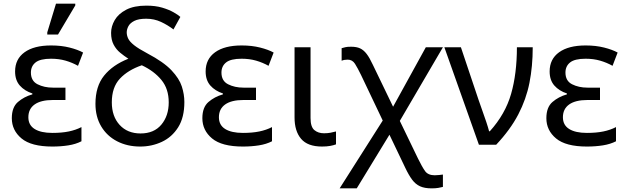

<svg xmlns="http://www.w3.org/2000/svg" viewBox="-20 -796 3450 1056"><path d="M268 10Q152 10 98.5 -34.5Q45 -79 45 -146Q45 -206 78.5 -235Q112 -264 158 -277V-282Q115 -296 89 -325.5Q63 -355 63 -403Q63 -471 115 -508.5Q167 -546 261 -546Q317 -546 362.5 -534.5Q408 -523 437 -507L409 -434Q377 -452 340.5 -462.5Q304 -473 261 -473Q201 -473 175.5 -452.5Q150 -432 150 -397Q150 -351 186.5 -332.5Q223 -314 271 -314H340V-246H271Q205 -246 170.5 -221.5Q136 -197 136 -151Q136 -108 170.5 -86.5Q205 -65 268 -65Q320 -65 358.5 -73Q397 -81 428 -97V-19Q397 -3 356 3.5Q315 10 268 10ZM240 -606V-618L288 -776H394V-766L299 -606Z M751 10Q680 10 624 -19Q568 -48 536.5 -101Q505 -154 505 -225Q505 -321 552.5 -380Q600 -439 686 -473Q663 -488 641 -506Q619 -524 605 -550.5Q591 -577 591 -615Q591 -651 611 -685.5Q631 -720 674 -742.5Q717 -765 785 -765Q835 -765 872 -754Q909 -743 934.5 -728.5Q960 -714 972 -703L934 -634Q903 -658 865.5 -675.5Q828 -693 784 -693Q742 -693 718.5 -681Q695 -669 686 -651.5Q677 -634 677 -618Q677 -601 685 -584Q693 -567 717.5 -547.5Q742 -528 791 -502Q880 -455 923 -409.5Q966 -364 980 -320.5Q994 -277 994 -235Q994 -150 960 -96Q926 -42 870.5 -16Q815 10 751 10ZM753 -62Q827 -62 867.5 -110.5Q908 -159 908 -233Q908 -307 868 -356Q828 -405 760 -437Q684 -411 639.5 -363.5Q595 -316 595 -233Q595 -156 638 -109Q681 -62 753 -62Z M1316 10Q1200 10 1146.5 -34.5Q1093 -79 1093 -146Q1093 -206 1126.5 -235Q1160 -264 1206 -277V-282Q1163 -296 1137 -325.5Q1111 -355 1111 -403Q1111 -471 1163 -508.5Q1215 -546 1309 -546Q1365 -546 1410.5 -534.5Q1456 -523 1485 -507L1457 -434Q1425 -452 1388.5 -462.5Q1352 -473 1309 -473Q1249 -473 1223.5 -452.5Q1198 -432 1198 -397Q1198 -351 1234.5 -332.5Q1271 -314 1319 -314H1388V-246H1319Q1253 -246 1218.5 -221.5Q1184 -197 1184 -151Q1184 -108 1218.5 -86.5Q1253 -65 1316 -65Q1368 -65 1406.5 -73Q1445 -81 1476 -97V-19Q1445 -3 1404 3.5Q1363 10 1316 10Z M1751 10Q1672 10 1636 -32.5Q1600 -75 1600 -150V-536H1688V-147Q1688 -98 1709 -80.5Q1730 -63 1762 -63Q1782 -63 1797.5 -66Q1813 -69 1828 -73V-2Q1815 3 1796 6.5Q1777 10 1751 10Z M1848 240 2085 -133 1966 -383Q1947 -422 1932.5 -445Q1918 -468 1892 -468Q1873 -468 1859 -462V-531Q1870 -534 1880 -536.5Q1890 -539 1911 -539Q1941 -539 1960.5 -530Q1980 -521 1996.5 -499.5Q2013 -478 2031 -439L2142 -209L2322 -536H2416L2179 -131L2279 76Q2301 121 2317.5 144.5Q2334 168 2371 168Q2384 168 2395.5 166.5Q2407 165 2416 164V232Q2405 235 2390 237.5Q2375 240 2354 240Q2315 240 2290 228.5Q2265 217 2246.5 192Q2228 167 2209 127L2122 -55L1942 240Z M2614 0 2424 -536H2515L2612 -247Q2620 -223 2632 -190Q2644 -157 2654.5 -125.5Q2665 -94 2670 -74H2674Q2759 -168 2791 -279.5Q2823 -391 2823 -536H2910Q2910 -431 2892 -340.5Q2874 -250 2830.5 -166.5Q2787 -83 2709 0Z M3208 10Q3092 10 3038.5 -34.5Q2985 -79 2985 -146Q2985 -206 3018.5 -235Q3052 -264 3098 -277V-282Q3055 -296 3029 -325.5Q3003 -355 3003 -403Q3003 -471 3055 -508.5Q3107 -546 3201 -546Q3257 -546 3302.5 -534.5Q3348 -523 3377 -507L3349 -434Q3317 -452 3280.5 -462.5Q3244 -473 3201 -473Q3141 -473 3115.5 -452.5Q3090 -432 3090 -397Q3090 -351 3126.5 -332.5Q3163 -314 3211 -314H3280V-246H3211Q3145 -246 3110.5 -221.5Q3076 -197 3076 -151Q3076 -108 3110.5 -86.5Q3145 -65 3208 -65Q3260 -65 3298.5 -73Q3337 -81 3368 -97V-19Q3337 -3 3296 3.5Q3255 10 3208 10Z"/></svg>

Font: RS Noto Sans
Style: Regular
Weight: 400
Designer: Monotype Design Team
Foundry: Monotype Imaging Inc.
Version: Version 3.10